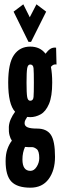

<svg xmlns="http://www.w3.org/2000/svg" viewBox="-20 -698 290 890"><path d="M120 -155Q113 -155 106 -156Q101 -148 97.5 -141.5Q94 -135 94 -127Q94 -114 107.5 -108Q121 -102 152 -102Q196 -102 215.5 -73.5Q235 -45 235 29Q235 92 205.5 132Q176 172 121 172Q60 172 33 144Q6 116 6 49Q6 17 14 -6Q22 -29 35 -46Q28 -56 24 -71.5Q20 -87 21 -110Q22 -128 30 -146Q38 -164 50 -180Q18 -214 18 -315Q18 -405 45 -443.5Q72 -482 120 -482Q166 -482 191 -449Q202 -464 213.5 -471.5Q225 -479 240 -477L242 -399Q227 -402 216 -388Q222 -357 222 -315Q222 -251 207 -216Q192 -181 168.5 -168Q145 -155 120 -155ZM120 -231Q134 -231 135.5 -248.5Q137 -266 137 -315Q137 -364 135.5 -381.5Q134 -399 120 -399Q109 -399 106 -381.5Q103 -364 103 -315Q103 -266 106 -248.5Q109 -231 120 -231ZM84 41Q84 94 121 94Q138 94 150 75Q162 56 162 35Q162 2 150 -7Q138 -16 129 -16Q120 -16 112 -16Q104 -16 96 -17Q84 9 84 41ZM88 -678 118 -618 149 -678 194 -644 124 -504H112L43 -644Z"/></svg>

Font: Inconsolata UltraCondensed Black
Style: Regular
Weight: 900
Width: 1
Monospace: yes
Designer: Raph Levien, Cyreal, Brenton Simpson
Foundry: Raph Levien, Cyreal, Google
Version: Version 3.001; ttfautohint (v1.8.2.53-6de2)